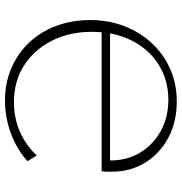

<svg xmlns="http://www.w3.org/2000/svg" viewBox="-0 -704 712 751"><g transform="rotate(-90 355.5 -329.0)"><path d="M333 7Q255 7 193 -25.5Q131 -58 95 -115.5Q59 -173 59 -246Q59 -257 59 -267Q59 -277 61 -287L105 -274Q104 -269 103.5 -261.5Q103 -254 103 -247Q104 -184 135 -134Q166 -84 219.5 -55Q273 -26 340 -26Q418 -26 478.5 -64.5Q539 -103 572.5 -170.5Q606 -238 606 -325Q606 -414 570.5 -483Q535 -552 473.5 -591Q412 -630 330 -630Q289 -630 251.5 -619.5Q214 -609 181.5 -589Q149 -569 122 -541L100 -577Q131 -605 169 -624.5Q207 -644 249.5 -654.5Q292 -665 337 -665Q406 -665 464 -640Q522 -615 564 -570.5Q606 -526 629 -465Q652 -404 652 -332Q652 -259 628 -197.5Q604 -136 561 -90Q518 -44 460 -18.5Q402 7 333 7ZM82 -254 61 -287H620V-254Z"/></g></svg>

Font: Ysabeau SC ExtraLight
Style: Regular
Weight: 250
Designer: Christian Thalmann (Catharsis Fonts)
Version: Version 2.001;gftools[0.9.30]; featfreeze: smcp